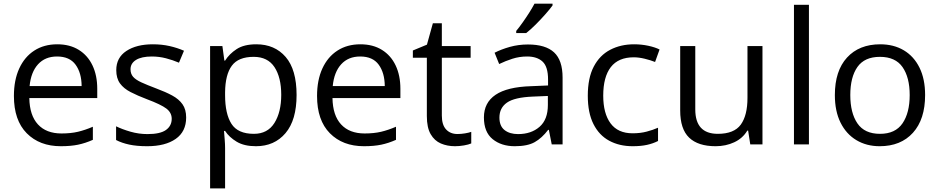

<svg xmlns="http://www.w3.org/2000/svg" viewBox="-20 -786 5110 1045"><path d="M291.5 -544.9Q359.9 -544.9 408.7 -514.6Q457.5 -484.4 483.4 -429.9Q509.3 -375.5 509.3 -302.7V-252.4H139.6Q141.1 -158.2 186.5 -108.9Q231.9 -59.6 314.5 -59.6Q365.2 -59.6 404.3 -68.8Q443.4 -78.1 485.4 -96.2V-24.9Q444.8 -6.8 405 1.5Q365.2 9.8 311 9.8Q195.3 9.8 125.5 -60.8Q55.7 -131.3 55.7 -263.7Q55.7 -350.1 84.7 -413.3Q113.8 -476.6 166.7 -510.7Q219.7 -544.9 291.5 -544.9ZM290.5 -478.5Q225.6 -478.5 187 -436Q148.4 -393.6 141.1 -317.4H424.3Q423.8 -389.2 391.4 -433.8Q358.9 -478.5 290.5 -478.5Z M993.2 -146.5Q993.2 -69.8 936.3 -30Q879.4 9.8 780.8 9.8Q724.6 9.8 683.6 1Q642.6 -7.8 611.8 -23.9V-98.6Q644.5 -82.5 689.9 -69.3Q735.4 -56.2 782.7 -56.2Q852.1 -56.2 883.3 -78.6Q914.6 -101.1 914.6 -139.6Q914.6 -172.9 885.5 -195.1Q856.4 -217.3 779.3 -246.1Q728 -265.6 690.7 -284.9Q653.3 -304.2 633.1 -332Q612.8 -359.9 612.8 -404.3Q612.8 -472.2 667.7 -508.5Q722.7 -544.9 812 -544.9Q860.4 -544.9 902.6 -535.4Q944.8 -525.9 981.4 -509.8L954.1 -444.8Q920.9 -459 883.3 -468.8Q845.7 -478.5 806.6 -478.5Q750.5 -478.5 720.5 -460Q690.4 -441.4 690.4 -409.2Q690.4 -384.3 704.3 -368.2Q718.3 -352.1 749 -337.9Q779.8 -323.7 830.1 -304.7Q880.4 -286.1 917 -266.4Q953.6 -246.6 973.4 -218.5Q993.2 -190.4 993.2 -146.5Z M1375 -544.9Q1475.1 -544.9 1534.7 -476.1Q1594.2 -407.2 1594.2 -269Q1594.2 -132.3 1533.9 -61.3Q1473.6 9.8 1373 9.8Q1309.1 9.8 1268.3 -14.6Q1227.5 -39.1 1205.1 -73.2H1199.2Q1200.7 -54.2 1202.9 -27.3Q1205.1 -0.5 1205.1 19.5V239.3H1123.5V-535.2H1190.4L1201.2 -456.1H1205.1Q1228 -492.7 1268.1 -518.8Q1308.1 -544.9 1375 -544.9ZM1360.8 -476.6Q1277.3 -476.6 1241.7 -428.2Q1206.1 -379.9 1205.1 -283.7V-268.1Q1205.1 -166.5 1239.7 -112.1Q1274.4 -57.6 1361.8 -57.6Q1436.5 -57.6 1473.6 -116.7Q1510.7 -175.8 1510.7 -270Q1510.7 -364.7 1473.9 -420.7Q1437 -476.6 1360.8 -476.6Z M1941.4 -544.9Q2009.8 -544.9 2058.6 -514.6Q2107.4 -484.4 2133.3 -429.9Q2159.2 -375.5 2159.2 -302.7V-252.4H1789.6Q1791 -158.2 1836.4 -108.9Q1881.8 -59.6 1964.4 -59.6Q2015.1 -59.6 2054.2 -68.8Q2093.3 -78.1 2135.3 -96.2V-24.9Q2094.7 -6.8 2054.9 1.5Q2015.1 9.8 1960.9 9.8Q1845.2 9.8 1775.4 -60.8Q1705.6 -131.3 1705.6 -263.7Q1705.6 -350.1 1734.6 -413.3Q1763.7 -476.6 1816.7 -510.7Q1869.6 -544.9 1941.4 -544.9ZM1940.4 -478.5Q1875.5 -478.5 1836.9 -436Q1798.3 -393.6 1791 -317.4H2074.2Q2073.7 -389.2 2041.3 -433.8Q2008.8 -478.5 1940.4 -478.5Z M2469.7 -56.6Q2489.7 -56.6 2510.7 -60.1Q2531.7 -63.5 2544.9 -68.4V-5.4Q2530.8 1 2505.6 5.4Q2480.5 9.8 2456.5 9.8Q2414.1 9.8 2379.4 -5.1Q2344.7 -20 2324 -55.7Q2303.2 -91.3 2303.2 -154.3V-471.7H2227.1V-511.2L2303.7 -543L2335.9 -659.2H2384.8V-535.2H2541.5V-471.7H2384.8V-156.7Q2384.8 -106.4 2408 -81.5Q2431.2 -56.6 2469.7 -56.6Z M2853.5 -543.9Q2949.2 -543.9 2995.6 -501Q3042 -458 3042 -363.8V0H2982.9L2967.3 -79.1H2963.4Q2929.7 -34.7 2890.4 -12.5Q2851.1 9.8 2781.7 9.8Q2708.5 9.8 2661.1 -28.8Q2613.8 -67.4 2613.8 -147Q2613.8 -227.1 2677.2 -270Q2740.7 -313 2870.6 -316.9L2962.9 -320.8V-353.5Q2962.9 -422.9 2933.1 -450.7Q2903.3 -478.5 2849.1 -478.5Q2807.1 -478.5 2769 -466.3Q2731 -454.1 2696.8 -437.5L2671.9 -499Q2708 -517.6 2754.9 -530.8Q2801.8 -543.9 2853.5 -543.9ZM2961.9 -263.7 2880.4 -260.3Q2780.3 -256.3 2739.3 -227.5Q2698.2 -198.7 2698.2 -146Q2698.2 -100.1 2726.1 -78.1Q2753.9 -56.2 2799.8 -56.2Q2871.1 -56.2 2916.5 -95.7Q2961.9 -135.3 2961.9 -214.4ZM2987.3 -766.1V-756.3Q2974.1 -737.8 2949.2 -709.5Q2924.3 -681.2 2896 -652.8Q2867.7 -624.5 2843.8 -606H2789.6V-617.7Q2805.2 -636.2 2823.7 -662.4Q2842.3 -688.5 2859.9 -716.1Q2877.4 -743.7 2889.2 -766.1Z M3423.3 9.8Q3351.1 9.8 3295.9 -20Q3240.7 -49.8 3210 -110.8Q3179.2 -171.9 3179.2 -264.6Q3179.2 -361.8 3211.7 -423.6Q3244.1 -485.4 3301.3 -515.1Q3358.4 -544.9 3431.2 -544.9Q3471.2 -544.9 3508.5 -536.9Q3545.9 -528.8 3569.8 -516.6L3545.4 -448.7Q3521 -458.5 3489 -466.3Q3457 -474.1 3429.2 -474.1Q3345.7 -474.1 3304.4 -420.7Q3263.2 -367.2 3263.2 -265.6Q3263.2 -168.5 3303.2 -114.5Q3343.3 -60.5 3422.9 -60.5Q3465.3 -60.5 3499.5 -69.6Q3533.7 -78.6 3561.5 -90.8V-18.6Q3534.7 -4.9 3501.7 2.4Q3468.8 9.8 3423.3 9.8Z M4129.9 -535.2V0H4063.5L4051.8 -75.2H4047.4Q4022.5 -33.2 3976.3 -11.7Q3930.2 9.8 3875 9.8Q3779.3 9.8 3730.7 -36.9Q3682.1 -83.5 3682.1 -184.6V-535.2H3764.2V-190.4Q3764.2 -57.6 3886.7 -57.6Q3975.6 -57.6 4012 -107.9Q4048.3 -158.2 4048.3 -253.4V-535.2Z M4382.8 0H4301.3V-759.8H4382.8Z M5015.1 -268.6Q5015.1 -136.7 4949 -63.5Q4882.8 9.8 4767.6 9.8Q4696.3 9.8 4641.1 -23.2Q4585.9 -56.2 4554.9 -118.4Q4523.9 -180.7 4523.9 -268.6Q4523.9 -400.4 4590.1 -472.7Q4656.2 -544.9 4771 -544.9Q4844.2 -544.9 4899.2 -512.2Q4954.1 -479.5 4984.6 -417.7Q5015.1 -356 5015.1 -268.6ZM4607.9 -268.6Q4607.9 -171.4 4646.7 -114.5Q4685.5 -57.6 4769.5 -57.6Q4853 -57.6 4892.1 -114.7Q4931.2 -171.9 4931.2 -268.6Q4931.2 -364.7 4892.3 -420.7Q4853.5 -476.6 4769 -476.6Q4685.5 -476.6 4646.7 -421.4Q4607.9 -366.2 4607.9 -268.6Z"/></svg>

Font: Open Sans
Style: Regular
Weight: 400
Designer: Monotype Design Team
Foundry: Monotype Imaging Inc.
Version: Version 3.000; ttfautohint (v1.8.4)